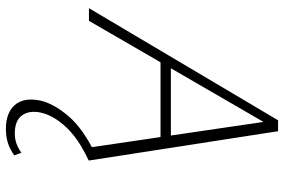

<svg xmlns="http://www.w3.org/2000/svg" viewBox="-180 -518 987 668"><g transform="rotate(90 314.0 -184.5)"><path d="M494 0 401 -632H419L53 0H9L399 -658H437L539 0ZM173 -249 192 -285H469L480 -249ZM429 289Q373 289 346 258Q319 227 330 171Q340 124 383.5 72.5Q427 21 514 -21L539 1Q463 36 422 80.5Q381 125 372 169Q364 208 382 233Q400 258 445 258Q464 258 480.5 252Q497 246 512 235L521 260Q500 275 478 282Q456 289 429 289Z"/></g></svg>

Font: Ysabeau Infant ExtraLight
Style: Italic
Weight: 250
Italic angle: -12°
Designer: Christian Thalmann (Catharsis Fonts)
Version: Version 2.001;gftools[0.9.30]; featfreeze: ss01,ss02,lnum